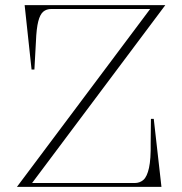

<svg xmlns="http://www.w3.org/2000/svg" viewBox="-20 -728 710 748"><path d="M46 0 565 -693H180Q161 -693 148.5 -682.5Q136 -672 129 -644.5Q122 -617 120 -566L114 -457H103L76 -708H624L105 -15H505Q525 -15 539 -27.5Q553 -40 560.5 -74Q568 -108 567 -171L568 -265H579L609 0Z"/></svg>

Font: Kalnia ExtraLight
Style: Regular
Weight: 250
Designer: Frida Medrano
Foundry: Frida Medrano
Version: Version 1.105